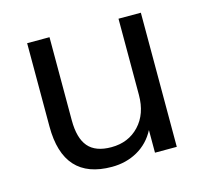

<svg xmlns="http://www.w3.org/2000/svg" viewBox="-79 -575 719 672"><g transform="rotate(-15 280.5 -238.5)"><path d="M248 9Q73 9 73 -184V-486H154V-185Q154 -120 180.5 -89Q207 -58 264 -58Q326 -58 365 -99.5Q404 -141 404 -210V-486H485V0H406V-82Q383 -38 341.5 -14.5Q300 9 248 9Z"/></g></svg>

Font: Nunito Sans
Style: Regular
Weight: 400
Designer: Vernon Adams
Foundry: Vernon Adams
Version: Version 3.101; ttfautohint (v1.8.4.7-5d5b);gftools[0.9.27]